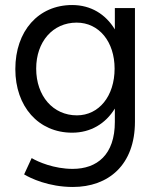

<svg xmlns="http://www.w3.org/2000/svg" viewBox="-20 -532 627 764"><path d="M270 212C411 212 517 125 517 -48V-500H437V-415C400 -476 341 -512 267 -512C133 -512 41 -409 41 -257C41 -108 133 -4 267 -4C341 -4 400 -40 437 -100V-47C437 84 366 140 269 140C195 140 131 112 106 97L76 162C101 177 173 212 270 212ZM286 -73C191 -73 124 -150 124 -259C124 -366 190 -442 285 -442C374 -442 436 -366 436 -259C436 -150 374 -73 286 -73Z"/></svg>

Font: HB Figtree Prototype
Style: Regular
Weight: 400
Designer: Alfredo Marco Pradil
Foundry: Hanken Design Co.®
Version: Version 1.002;Glyphs 3.2 (3228)